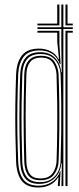

<svg xmlns="http://www.w3.org/2000/svg" viewBox="-20 -820 346 846"><path d="M149.2 6.2Q99.5 6.2 76.5 -22.6Q53.5 -51.5 51 -107.2Q48.8 -168.8 47.8 -231.4Q46.8 -294 47.6 -359Q48.5 -424 51 -492.2Q53.2 -547.5 77.5 -576.6Q101.8 -605.8 152.5 -605.8Q179.8 -605.8 202.8 -594.2Q225.8 -582.8 237.5 -559.8H239.8L232.2 -636.2V-676.2H145V-684.2H241.8V-626.2L247 -537.8H243.5Q233.2 -568 209.8 -582.9Q186.2 -597.8 154.8 -597.8Q104 -597.8 83 -568.1Q62 -538.5 60.2 -492.8Q57.8 -427.2 56.8 -364.1Q55.8 -301 56.6 -237.4Q57.5 -173.8 60.2 -107.2Q62.2 -57.5 82.6 -29.6Q103 -1.8 150.8 -1.8Q186 -1.8 211 -19.8Q236 -37.8 244.5 -65.5H246.8L243.2 0H234.8L235 -5.8L237.8 -38.5H236Q224.2 -17.8 201.2 -5.8Q178.2 6.2 149.2 6.2ZM268.5 0V-684.2H300.8V-676.2H277.5V0ZM250.8 0 252.5 -100.2H250.2Q246.2 -59.2 220.2 -34.5Q194.2 -9.8 152.5 -9.8Q110.5 -9.8 90.8 -34.5Q71 -59.2 69 -107.5Q66.8 -170 65.9 -232.2Q65 -294.5 65.8 -359Q66.5 -423.5 69 -492.5Q71 -536.8 91.2 -563.4Q111.5 -590 157.8 -590Q198 -590 222 -565.5Q246 -541 249.8 -502H252L250.2 -609.8V-692.2H145V-700H250.2V-800H259.2V-700H300.8V-692.2H259.2V0ZM156 -17.5Q187.8 -17.5 207.6 -31.4Q227.5 -45.2 237 -66.5Q246.5 -87.8 247 -109.8Q249 -174.5 249.8 -238Q250.5 -301.5 249.9 -364.5Q249.2 -427.5 247 -490.5Q246.2 -512 237.4 -533.1Q228.5 -554.2 209.5 -568.1Q190.5 -582 159 -582Q116.8 -582 98.1 -557.6Q79.5 -533.2 78.2 -492.5Q76 -423 75.2 -361Q74.5 -299 75.2 -237.4Q76 -175.8 78.2 -107.2Q79.5 -65.5 96.8 -41.5Q114 -17.5 156 -17.5ZM157.8 -25.8Q120.5 -25.8 104.4 -47.5Q88.2 -69.2 87 -107.8Q85 -177.2 84.4 -241.6Q83.8 -306 84.5 -368.1Q85.2 -430.2 87 -492.5Q88.2 -531.2 105.9 -552.8Q123.5 -574.2 160.2 -574.2Q203.2 -574.2 220.4 -547.6Q237.5 -521 238.2 -490.8Q240.5 -427.5 241.2 -365.5Q242 -303.5 241.2 -240.1Q240.5 -176.8 238.2 -110Q237.5 -77.5 218.6 -51.6Q199.8 -25.8 157.8 -25.8ZM158 -33.8Q195.8 -33.8 212 -57.2Q228.2 -80.8 229.2 -110Q231.5 -177.5 232.1 -241.4Q232.8 -305.2 232 -367.2Q231.2 -429.2 229.2 -490.5Q228.2 -518.8 213.2 -542.5Q198.2 -566.2 160.5 -566.2Q127.8 -566.2 112.5 -546.4Q97.2 -526.5 96.2 -492Q93 -396.8 93 -303.6Q93 -210.5 96.2 -108Q97.2 -72.8 111.4 -53.2Q125.5 -33.8 158 -33.8ZM145 -708V-716H232.2V-800H241.8V-708ZM268.5 -708V-800H277.5V-716H300.8V-708Z"/></svg>

Font: Big Shoulders Inline Display Thin Light
Style: Regular
Weight: 300
Version: Version 2.002